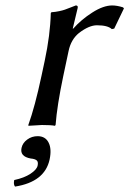

<svg xmlns="http://www.w3.org/2000/svg" viewBox="-20 -459 475 705"><path d="M118.2 41Q146.5 41 158.4 64.5Q170.4 87.9 162.1 127Q144 209 35.2 226.1Q28.8 218.3 32.2 202.1Q68.8 194.3 92 179Q115.2 163.6 118.2 148.9Q121.1 135.3 114.7 129.9Q108.4 124.5 92.8 123Q52.2 115.7 59.1 84Q63 65.9 79.8 53.5Q96.7 41 118.2 41ZM249 -354Q277.8 -386.7 318.6 -412.8Q359.4 -439 392.1 -439Q409.2 -439 431.6 -432.1L435.1 -428.2L399.4 -354L390.6 -352.1Q375.5 -366.2 335.9 -366.2Q307.1 -366.2 270 -337.9Q240.7 -314 231.9 -272L212.4 -180.2Q189.5 -71.3 184.1 0L181.6 2.9Q168 0 133.8 0L84.5 2.9L84 0Q108.4 -67.9 132.3 -180.2L144 -234.9Q164.6 -331.1 166.5 -411.1L168.9 -414.1Q183.6 -415 197.3 -418Q210.9 -420.9 218.3 -423.6Q225.6 -426.3 239.3 -431.6Q252.9 -437 258.3 -439Q267.6 -439 265.1 -429.2L247.1 -354Z"/></svg>

Font: Linux Biolinum
Style: Italic
Weight: 400
Italic angle: -12°
Designer: Philipp H. Poll
Foundry: Philipp H. Poll
Version: Version 1.1.3 ; ttfautohint (v0.9)